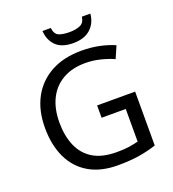

<svg xmlns="http://www.w3.org/2000/svg" viewBox="-162 -1040 1053 1172"><g transform="rotate(-20 364.0 -454.0)"><path d="M407 -377H654V-27Q596 -8 537 1Q478 10 403 10Q292 10 216 -34.5Q140 -79 100.5 -161.5Q61 -244 61 -357Q61 -469 105 -551Q149 -633 231.5 -678.5Q314 -724 431 -724Q491 -724 544.5 -713Q598 -702 644 -682L610 -604Q572 -621 524.5 -633Q477 -645 426 -645Q341 -645 280 -610Q219 -575 187 -510.5Q155 -446 155 -357Q155 -272 182.5 -206.5Q210 -141 269 -104.5Q328 -68 424 -68Q471 -68 504 -73Q537 -78 564 -85V-297H407ZM560 -918Q555 -858 514.5 -821Q474 -784 402 -784Q328 -784 290.5 -820.5Q253 -857 249 -918H303Q308 -877 333 -866Q358 -855 404 -855Q443 -855 471.5 -867Q500 -879 505 -918Z"/></g></svg>

Font: Noto Sans Meetei Mayek
Style: Regular
Weight: 400
Designer: Monotype Design Team and Neelakash Kshetrimayum
Foundry: Monotype Imaging Inc.
Version: Version 2.002